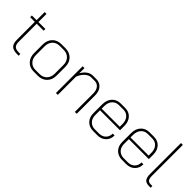

<svg xmlns="http://www.w3.org/2000/svg" viewBox="131 -1613 2534 2534"><g transform="rotate(45 1398.0 -346.0)"><path d="M135 -134V-467H48V-499H136V-650H170V-499H300V-467H170V-134Q170 -79 192.5 -55.5Q215 -32 268 -32H300V0H272Q198 0 166.5 -31Q135 -62 135 -134Z M420 -169V-330Q420 -409 467.5 -458Q515 -507 592 -507H667Q745 -507 792.5 -458.5Q840 -410 840 -330V-169Q840 -89 792 -40.5Q744 8 665 8H589Q513 8 466.5 -41Q420 -90 420 -169ZM665 -24Q728 -24 766.5 -64Q805 -104 805 -169V-330Q805 -395 767 -435Q729 -475 667 -475H592Q530 -475 492.5 -435Q455 -395 455 -330V-169Q455 -104 492 -64Q529 -24 589 -24Z M996 -499H1030V-402Q1058 -453 1097 -480Q1136 -507 1179 -507H1245Q1307 -507 1345.5 -462.5Q1384 -418 1384 -345V0H1349V-345Q1349 -403 1320.5 -439Q1292 -475 1245 -475H1179Q1136 -475 1095 -438Q1054 -401 1031 -340V0H996Z M1534 -161V-327Q1534 -408 1579.5 -457.5Q1625 -507 1699 -507H1781Q1854 -507 1898 -459Q1942 -411 1942 -331V-250H1569V-161Q1569 -99 1605 -61.5Q1641 -24 1700 -24H1776Q1834 -24 1869.5 -59Q1905 -94 1905 -151H1940Q1940 -80 1894.5 -36Q1849 8 1776 8H1700Q1625 8 1579.5 -38.5Q1534 -85 1534 -161ZM1907 -281V-331Q1907 -396 1872.5 -435.5Q1838 -475 1781 -475H1699Q1640 -475 1604.5 -434.5Q1569 -394 1569 -327V-281Z M2072 -161V-327Q2072 -408 2117.5 -457.5Q2163 -507 2237 -507H2319Q2392 -507 2436 -459Q2480 -411 2480 -331V-250H2107V-161Q2107 -99 2143 -61.5Q2179 -24 2238 -24H2314Q2372 -24 2407.5 -59Q2443 -94 2443 -151H2478Q2478 -80 2432.5 -36Q2387 8 2314 8H2238Q2163 8 2117.5 -38.5Q2072 -85 2072 -161ZM2445 -281V-331Q2445 -396 2410.5 -435.5Q2376 -475 2319 -475H2237Q2178 -475 2142.5 -434.5Q2107 -394 2107 -327V-281Z M2630 -123V-700H2665V-123Q2665 -74 2680.5 -53Q2696 -32 2733 -32H2764V0H2733Q2678 0 2654 -28.5Q2630 -57 2630 -123Z"/></g></svg>

Font: Bai Jamjuree ExtraLight
Style: Regular
Weight: 275
Designer: Katatrad Aksorn Co.,Ltd.
Foundry: Cadson Demak Co.,Ltd.
Version: Version 1.000; ttfautohint (v1.6)